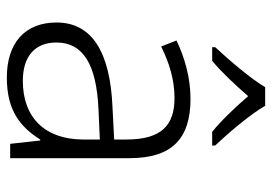

<svg xmlns="http://www.w3.org/2000/svg" viewBox="-140 -666 815 576"><g transform="rotate(90 268.0 -377.5)"><path d="M297 -765H241C216 -722 158 -655 121 -615V-606H162C198 -636 236 -677 268 -714C300 -677 339 -635 375 -606H416V-615C379 -654 321 -722 297 -765ZM276 -541C212 -541 151 -523 101 -499L119 -453C170 -478 219 -493 274 -493C355 -493 398 -454 398 -349V-312L301 -307C135 -300 47 -245 47 -139C47 -43 110 10 212 10C311 10 360 -30 398 -90H401L411 0H454V-358C454 -485 396 -541 276 -541ZM308 -265 398 -269V-217C397 -105 333 -38 222 -38C150 -38 107 -73 107 -139C107 -219 173 -259 308 -265Z"/></g></svg>

Font: Noto Sans Bengali Light
Style: Regular
Weight: 300
Designer: Jelle Bosma - Monotype Design Team
Foundry: Monotype Imaging Inc.
Version: Version 2.003